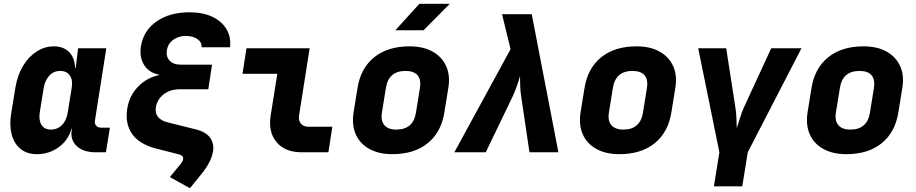

<svg xmlns="http://www.w3.org/2000/svg" viewBox="-20 -805 4840 1015"><path d="M174 10Q123 10 89 -17.5Q55 -45 42 -93.5Q29 -142 39 -205L62 -345Q73 -409 102 -457Q131 -505 173.5 -532.5Q216 -560 265 -560Q316 -560 346 -529Q376 -498 377 -445H380L393 -550H542L482 -168Q479 -151 488.5 -140.5Q498 -130 515 -130H561L540 0H485Q421 0 386 -32.5Q351 -65 359 -117L360 -125H358Q341 -64 290.5 -27Q240 10 174 10ZM249 -120Q284 -120 308 -144.5Q332 -169 338 -210L359 -340Q366 -381 349.5 -405.5Q333 -430 298 -430Q264 -430 241 -405.5Q218 -381 211 -340L190 -210Q184 -169 199.5 -144.5Q215 -120 249 -120Z M962 -615Q923 -615 895 -594Q867 -573 862 -538Q857 -505 877 -484Q897 -463 938 -463H1101L1081 -333H929Q880 -333 845.5 -306.5Q811 -280 804 -238Q795 -176 867 -158L1019 -120Q1069 -107 1091 -76.5Q1113 -46 1106 -4Q1097 51 1045 115L984 190L878 131L938 58Q946 48 948 38Q951 17 926 11L804 -20Q716 -43 678 -97.5Q640 -152 653 -232Q664 -300 710.5 -347.5Q757 -395 821 -408V-410Q767 -421 741.5 -462Q716 -503 725 -561Q739 -644 808 -692Q877 -740 982 -740Q1052 -740 1102 -716.5Q1152 -693 1177 -651.5Q1202 -610 1196 -555H1046Q1047 -582 1023.5 -598.5Q1000 -615 962 -615Z M1575 0Q1487 0 1442 -53.5Q1397 -107 1411 -195L1446 -415H1262L1283 -550H1617L1561 -195Q1557 -168 1570.5 -151.5Q1584 -135 1611 -135H1737L1716 0Z M2054 10Q1982 10 1932 -18Q1882 -46 1860.5 -95.5Q1839 -145 1849 -210L1870 -340Q1887 -445 1958.5 -502.5Q2030 -560 2145 -560Q2218 -560 2267.5 -532Q2317 -504 2339 -454.5Q2361 -405 2350 -340L2329 -210Q2312 -105 2240.5 -47.5Q2169 10 2054 10ZM2075 -120Q2165 -120 2179 -210L2200 -340Q2207 -384 2187.5 -407Q2168 -430 2124 -430Q2034 -430 2020 -340L1999 -210Q1992 -167 2012 -143.5Q2032 -120 2075 -120ZM2070 -645 2197 -785H2358L2219 -645Z M2382 0 2679 -545 2634 -730H2791L2932 0H2779L2735 -297Q2731 -320 2730 -351.5Q2729 -383 2729 -403Q2724 -383 2713 -352Q2702 -321 2691 -297L2548 0Z M3254 10Q3182 10 3132 -18Q3082 -46 3060.5 -95.5Q3039 -145 3049 -210L3070 -340Q3087 -445 3158.5 -502.5Q3230 -560 3345 -560Q3418 -560 3467.5 -532Q3517 -504 3539 -454.5Q3561 -405 3550 -340L3529 -210Q3512 -105 3440.5 -47.5Q3369 10 3254 10ZM3275 -120Q3365 -120 3379 -210L3400 -340Q3407 -384 3387.5 -407Q3368 -430 3324 -430Q3234 -430 3220 -340L3199 -210Q3192 -167 3212 -143.5Q3232 -120 3275 -120Z M3754 180 3783 0 3671 -550H3819L3867 -241Q3872 -213 3873 -180Q3874 -147 3875 -127Q3882 -147 3891.5 -180Q3901 -213 3914 -240L4057 -550H4217L3933 0L3904 180Z M4454 10Q4382 10 4332 -18Q4282 -46 4260.5 -95.5Q4239 -145 4249 -210L4270 -340Q4287 -445 4358.5 -502.5Q4430 -560 4545 -560Q4618 -560 4667.5 -532Q4717 -504 4739 -454.5Q4761 -405 4750 -340L4729 -210Q4712 -105 4640.5 -47.5Q4569 10 4454 10ZM4475 -120Q4565 -120 4579 -210L4600 -340Q4607 -384 4587.5 -407Q4568 -430 4524 -430Q4434 -430 4420 -340L4399 -210Q4392 -167 4412 -143.5Q4432 -120 4475 -120Z"/></svg>

Font: JetBrains Mono NL ExtraBold
Style: Italic
Weight: 800
Italic angle: -9°
Monospace: yes
Designer: Philipp Nurullin, Konstantin Bulenkov
Foundry: JetBrains
Version: Version 2.305; ttfautohint (v1.8.4.7-5d5b)